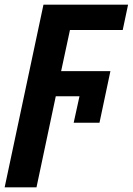

<svg xmlns="http://www.w3.org/2000/svg" viewBox="-56 -566 571 826"><path d="M-36 240 131 -546H495L472 -437H245L207 -260H419L372 -38H261L286 -152H184L101 240Z"/></svg>

Font: Noto Sans SemiCondensed
Style: Bold Italic
Weight: 700
Width: 4
Italic angle: -12°
Designer: Monotype Design Team
Foundry: Monotype Imaging Inc.
Version: Version 2.013; ttfautohint (v1.8.4.7-5d5b)